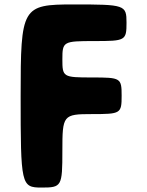

<svg xmlns="http://www.w3.org/2000/svg" viewBox="-20 -845 662 865"><path d="M311 -825C79 -825 73 -813 73 -413C73 -12 75 0 167 0C258 0 261 -5 261 -166C261 -326 264 -331 394 -331C524 -331 528 -333 528 -414C528 -494 524 -496 394 -496C264 -496 261 -498 261 -578C261 -658 265 -660 405 -660C545 -660 550 -662 550 -743C550 -823 543 -825 311 -825Z"/></svg>

Font: Hussar Print
Style: Bold
Weight: 700
Foundry: Cannot Into Space Fonts
Version: Version 2.00